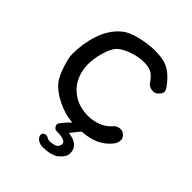

<svg xmlns="http://www.w3.org/2000/svg" viewBox="-239 -767 1121 1121"><g transform="rotate(45 321.5 -206.5)"><path d="M301 35Q313 20 333 1Q268 -4 204.5 -35.5Q141 -67 107 -111Q87 -140 68.5 -194.5Q50 -249 50 -283Q50 -370 76.5 -448.5Q103 -527 156 -574Q191 -606 257 -622Q323 -638 378 -638Q445 -638 483.5 -619.5Q522 -601 560 -555Q575 -537 581 -526Q587 -515 587 -505Q587 -493 571.5 -477Q556 -461 541 -461Q521 -461 509 -467Q497 -473 489 -486Q473 -510 450 -527.5Q427 -545 378 -545Q336 -545 282.5 -526Q229 -507 206 -479Q186 -454 171.5 -403Q157 -352 157 -304Q157 -246 182.5 -197.5Q208 -149 256.5 -120Q305 -91 373 -91Q410 -91 449.5 -105.5Q489 -120 518 -153H517Q535 -172 562 -172Q578 -172 592.5 -158Q607 -144 607 -130Q607 -115 602.5 -103.5Q598 -92 586 -78Q553 -40 509.5 -22Q466 -4 409 0L394 18L362 58Q403 62 427.5 81.5Q452 101 452 137Q452 169 410 202Q396 212 370.5 218.5Q345 225 312 225Q289 225 271 212.5Q253 200 253 180Q253 172 260.5 166Q268 160 276 160Q286 160 296 166Q306 172 314 172Q326 172 341 169Q356 166 364 162Q371 158 376 149Q381 140 381 131Q381 101 301 101Q292 101 284.5 91.5Q277 82 277 74Q277 63 288 50.5Q299 38 301 35Z"/></g></svg>

Font: Itim
Style: Regular
Weight: 400
Designer: Suppakit Chalermlarp
Version: Version 1.002g